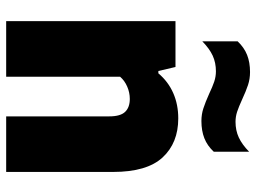

<svg xmlns="http://www.w3.org/2000/svg" viewBox="-124 -706 830 622"><g transform="rotate(90 291.0 -395.0)"><path d="M48.5 -548.5H197L210 -493H217.5Q244.5 -525 281.5 -541.2Q318.5 -557.5 363.5 -557.5Q443 -557.5 490 -506.8Q537 -456 537 -346.5V0H357V-334Q357 -370 342.5 -385.2Q328 -400.5 300.5 -400.5Q280 -400.5 260.8 -392.2Q241.5 -384 228.5 -369V0H48.5ZM284 -657.5Q261 -668.5 244.5 -674Q228 -679.5 211 -679.5Q183 -679.5 160.2 -669Q137.5 -658.5 114 -635.5V-750Q134 -771 158 -780.5Q182 -790 213.5 -790Q235.5 -790 255.2 -783.5Q275 -777 302 -764.5Q326 -753.5 342 -748.2Q358 -743 374.5 -743Q402.5 -743 425.2 -753.5Q448 -764 471.5 -787V-672.5Q452 -651.5 427.8 -642Q403.5 -632.5 372 -632.5Q350.5 -632.5 331.2 -638.8Q312 -645 284 -657.5Z"/></g></svg>

Font: Encode Sans Semi Condensed ExBd
Style: Regular
Weight: 800
Width: 4
Designer: Multiple Designers
Foundry: Impallari Type
Version: Version 2.000